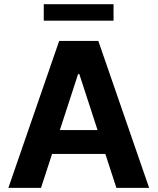

<svg xmlns="http://www.w3.org/2000/svg" viewBox="-20 -904 758 924"><path d="M20.3 0 264.8 -707H453.2L697.6 0H540.1L361.7 -547.4H355.8L177.4 0ZM547 -278V-163.3H169.2V-278ZM526.4 -804.5H190.6V-883.8H526.4Z"/></svg>

Font: WEMIX Pretendard Variable
Style: Regular
Weight: 400
Designer: Base glyphs from Inter by Rasmus Andersson; Hangeul glyphs from Noto Sans CJK(Source Han Sans) by Jang Soo-young and Kan
Foundry: Kil Hyung-jin
Version: Version 1.000;Glyphs 3.2 (3208)